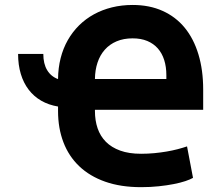

<svg xmlns="http://www.w3.org/2000/svg" viewBox="-20 -747 896 778"><path d="M155.5 -528.4Q155.5 -488.6 171 -462.9Q186.4 -437.1 215.2 -426.5Q215.6 -471.6 225.7 -511.4Q235.8 -551.1 254.8 -584.5Q273.8 -617.9 300.6 -644.4Q327.4 -670.8 360.8 -689.1Q394.2 -707.4 433.8 -717.2Q473.4 -726.9 517.4 -726.9Q585.6 -726.9 638.8 -702.9Q692.1 -679 728.5 -634.6Q764.9 -590.2 784.1 -526.6Q803.3 -463.1 803.3 -384.2V-302.2H364.7V-296.9Q364.7 -258.9 375.5 -227.1Q386.4 -195.3 409.1 -172.4Q431.8 -149.5 467.2 -136.7Q502.5 -123.9 551.8 -123.9Q579.2 -123.9 605.3 -126.4Q631.4 -128.9 655.4 -133Q679.3 -137.1 700.3 -142.6Q721.2 -148.1 737.9 -153.8L762.1 -26.3Q751.1 -19.9 731 -13.1Q710.9 -6.4 683.8 -1.1Q656.6 4.3 623.2 7.8Q589.8 11.4 551.8 11.4Q469.1 11.4 406.2 -10.8Q343.4 -33 301 -73.5Q258.5 -114 236.9 -170.8Q215.2 -227.6 215.2 -296.9V-315.3Q176.8 -321.7 146.8 -339.1Q116.8 -356.5 96.1 -383.7Q75.3 -410.9 64.3 -447.4Q53.3 -484 53.3 -528.4ZM654.1 -426.8V-442.5Q654.1 -476.2 645.4 -503.7Q636.7 -531.2 619.5 -550.8Q602.3 -570.3 576.7 -581Q551.1 -591.6 517.4 -591.6Q480.8 -591.6 452.4 -579.5Q424 -567.5 404.7 -545.6Q385.3 -523.8 375.2 -493.4Q365.1 -463.1 364.7 -426.8Z"/></svg>

Font: Cannonade
Style: Bold
Weight: 700
Designer: Rasmus Andersson
Foundry: rsms
Version: Version 3.012;git-f93a4a705